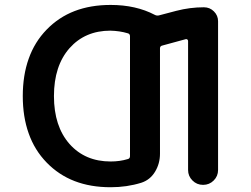

<svg xmlns="http://www.w3.org/2000/svg" viewBox="-20 -785 1040 794"><path d="M437.5 -10.7Q354.5 -10.7 288.6 -36.1Q222.7 -61.5 172.9 -112.8Q123 -164.1 98.6 -233.4Q74.2 -301.8 74.2 -387.7Q74.2 -473.6 98.6 -542Q123 -611.3 172.9 -662.6Q222.7 -713.9 288.6 -739.3Q354.5 -764.6 437.5 -764.6Q542 -764.6 620.1 -723.6Q628.9 -718.8 638.7 -721.7L709 -740.2Q765.6 -754.9 823.2 -754.9Q847.7 -754.9 864.7 -737.8Q881.8 -720.7 881.8 -697.3V-82Q881.8 -56.6 863.8 -38.6Q845.7 -20.5 819.8 -20.5Q793.9 -20.5 775.9 -38.6Q757.8 -56.6 757.8 -82V-615.2Q757.8 -619.1 754.9 -621.6Q752 -624 748 -623L651.4 -596.7Q641.6 -594.7 641.6 -585V-149.4Q641.6 -108.4 621.1 -74.7Q600.6 -41 564.5 -29.3Q504.9 -10.7 437.5 -10.7ZM436.5 -658.2Q332 -658.2 267.6 -585.9Q203.1 -512.7 203.1 -387.7Q203.1 -262.7 267.6 -189.5Q332 -117.2 437.5 -117.2Q475.6 -117.2 507.8 -127Q517.6 -128.9 517.6 -139.6V-634.8Q517.6 -645.5 507.8 -647.5Q475.6 -657.2 436.5 -658.2Z"/></svg>

Font: Rounded-X Mgen+ 1mn medium
Style: Regular
Weight: 500
Designer: [Source Han Sans]
Ryoko NISHIZUKA  (kana & ideographs); Paul D. Hunt (Latin, Greek & Cyrillic); Wenlong ZHANG  (bopomofo
Version: Version 1.059.20150602